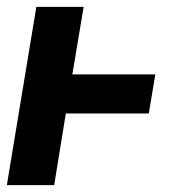

<svg xmlns="http://www.w3.org/2000/svg" viewBox="-20 -540 540 560"><path d="M0 0 86 -520H224L191 -323H433L414 -209H172L138 0Z"/></svg>

Font: Iosevka Heavy Oblique
Style: Regular
Weight: 900
Italic angle: -9°
Monospace: yes
Designer: Belleve Invis
Foundry: Belleve Invis
Version: Version 32.5.0; ttfautohint (v1.8.4)